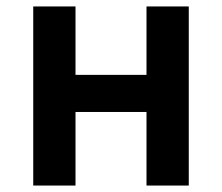

<svg xmlns="http://www.w3.org/2000/svg" viewBox="-20 -575 688 595"><path d="M83 0V-555H214V-343H434V-555H565V0H434V-228H214V0Z"/></svg>

Font: Noto Sans HK SemiBold
Style: Regular
Weight: 600
Version: Version 2.004-H2;hotconv 1.0.118;makeotfexe 2.5.65603